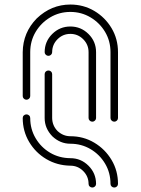

<svg xmlns="http://www.w3.org/2000/svg" viewBox="-20 -733 623 850"><path d="M485.8 -194.3Q479 -194.3 474.1 -199.2Q469.2 -204.1 469.2 -210.4V-502Q469.2 -551.3 445.3 -591.6Q421.4 -631.8 380.9 -656Q340.3 -680.2 291.5 -680.2Q242.7 -680.2 202.1 -656Q161.6 -631.8 137.7 -591.6Q113.8 -551.3 113.8 -502V-307.6Q113.8 -301.3 108.9 -296.4Q104 -291.5 97.2 -291.5Q90.3 -291.5 85.4 -296.4Q80.6 -301.3 80.6 -307.6V-502Q81.5 -588.9 142.6 -651.4Q207 -712.9 291.5 -712.9Q349.6 -712.9 397.5 -684.6Q445.3 -656.2 473.9 -608.4Q502.4 -560.5 502.4 -502V-210.4Q502.4 -204.1 497.6 -199.2Q492.7 -194.3 485.8 -194.3ZM388.7 -194.3Q381.8 -194.3 377 -199.2Q372.1 -204.1 372.1 -210.4V-502Q372.1 -535.6 348.4 -559.3Q324.7 -583 291.5 -583Q258.3 -583 234.6 -559.3Q210.9 -535.6 210.9 -502Q210.9 -495.6 206.1 -490.7Q201.2 -485.8 194.3 -485.8Q187.5 -485.8 182.6 -490.7Q177.7 -495.6 177.7 -502Q177.7 -549.3 211.2 -582.5Q244.6 -615.7 291.5 -615.7Q338.4 -615.7 371.8 -582.5Q405.3 -549.3 405.3 -502V-210.4Q405.3 -204.1 400.4 -199.2Q395.5 -194.3 388.7 -194.3ZM388.7 97.2Q381.8 97.2 377 92.5Q372.1 87.9 372.1 81.1Q372.1 47.9 348.4 24.2Q324.7 0.5 291.5 0.5Q232.9 -0.5 185.3 -28.6Q137.7 -56.6 109.1 -104.5Q80.6 -152.3 80.6 -210.4Q80.6 -217.3 85.4 -221.9Q90.3 -226.6 97.2 -226.6Q104 -226.6 108.9 -221.9Q113.8 -217.3 113.8 -210.4Q113.8 -161.6 137.7 -121.1Q161.6 -80.6 201.7 -56.9Q241.7 -33.2 291.5 -32.7Q338.4 -32.7 371.8 0.7Q405.3 34.2 405.3 81.1Q405.3 87.9 400.4 92.5Q395.5 97.2 388.7 97.2ZM485.8 97.2Q479 97.2 474.1 92.5Q469.2 87.9 469.2 81.1Q469.2 31.7 445.3 -8.5Q421.4 -48.8 380.9 -72.8Q340.3 -96.7 291.5 -96.7Q246.6 -96.7 211.9 -129.4Q177.7 -164.6 177.7 -210.4V-404.8Q177.7 -411.6 182.6 -416.3Q187.5 -420.9 194.3 -420.9Q201.2 -420.9 206.1 -416.3Q210.9 -411.6 210.9 -404.8V-210.4Q211.4 -176.8 234.9 -152.8Q259.8 -129.9 291.5 -129.9Q349.6 -129.9 397.5 -101.3Q445.3 -72.8 473.9 -24.9Q502.4 22.9 502.4 81.1Q502.4 87.9 497.6 92.5Q492.7 97.2 485.8 97.2Z"/></svg>

Font: Neon Sans
Style: Regular
Weight: 400
Designer: GGBot
Version: 0.80